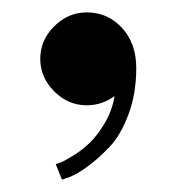

<svg xmlns="http://www.w3.org/2000/svg" viewBox="-20 -160 285 310"><path d="M80 130 70 105Q73 104 78.5 102Q84 100 98.5 91Q113 82 125 70.5Q137 59 149 39Q161 19 165 -5Q145 10 120 10Q90 10 67.5 -12.5Q45 -35 45 -65Q45 -95 67.5 -117.5Q90 -140 120 -140Q154 -140 177 -115Q200 -90 200 -50Q200 -9 187.5 24.5Q175 58 157.5 76.5Q140 95 122.5 108Q105 121 92 126Z"/></svg>

Font: Yeseva One
Style: Regular
Weight: 400
Designer: Jovanny Lemonad
Foundry: Jovanny Lemonad
Version: Version 2.000